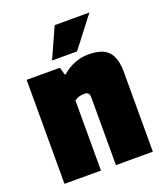

<svg xmlns="http://www.w3.org/2000/svg" viewBox="-124 -746 716 831"><g transform="rotate(-20 233.5 -330.0)"><path d="M197 -444Q252 -491 318 -491Q384 -491 410.5 -460.5Q437 -430 437 -369V0H267V-312Q267 -337 245 -337Q217 -337 198 -323V0H30V-479H183L193 -444ZM385 -660 277 -520H162L225 -660Z"/></g></svg>

Font: Passion One
Style: Regular
Weight: 400
Designer: Alejandro Lo Celso
Foundry: Fontstage
Version: Version 1.002